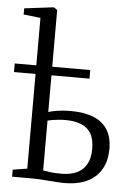

<svg xmlns="http://www.w3.org/2000/svg" viewBox="-77 -861 626 913"><g transform="rotate(5 236.0 -405.0)"><path d="M262.5 8.5Q249 8.5 229.2 7Q209.5 5.5 188.2 4Q167 2.5 147.2 1.2Q127.5 0 113 0H15V-33.5L83.5 -44.5V-764L2.5 -773V-802.5L136.5 -819H144.5L159.5 -808V-321.5Q170.5 -325 187 -328.2Q203.5 -331.5 223.8 -333.5Q244 -335.5 266 -335.5Q330.5 -335.5 374.8 -317.5Q419 -299.5 441.8 -263.2Q464.5 -227 464.5 -172.5Q464.5 -87 413 -39.2Q361.5 8.5 262.5 8.5ZM248.5 -34.5Q289.5 -34.5 319.8 -48.2Q350 -62 366.5 -90.8Q383 -119.5 383 -164.5Q383 -211 366.5 -238.5Q350 -266 319.2 -278.2Q288.5 -290.5 245.5 -290.5Q228.5 -290.5 212.2 -289Q196 -287.5 182.5 -285.2Q169 -283 159.5 -280.5V-42.5Q173 -40 194.5 -37.2Q216 -34.5 248.5 -34.5ZM-19.5 -496.5V-537.5H341V-496.5Z"/></g></svg>

Font: Merriweather 60pt Light
Style: Regular
Weight: 300
Version: Version 2.100